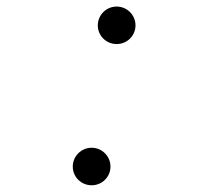

<svg xmlns="http://www.w3.org/2000/svg" viewBox="-20 -547 626 577"><path d="M330.6 -414.6C361.8 -414.6 387.2 -439.5 387.2 -470.7C387.2 -502 361.8 -527.3 330.6 -527.3C299.3 -527.3 273.9 -502 273.9 -470.7C273.9 -439.5 299.3 -414.6 330.6 -414.6ZM255.4 9.8C286.6 9.8 312 -15.1 312 -46.4C312 -77.6 286.6 -103 255.4 -103C224.1 -103 198.7 -77.6 198.7 -46.4C198.7 -15.1 224.1 9.8 255.4 9.8Z"/></svg>

Font: Cascadia Mono PL Light
Style: Italic
Weight: 300
Italic angle: -10°
Monospace: yes
Designer: Aaron Bell
Foundry: Saja Typeworks
Version: Version 2404.023